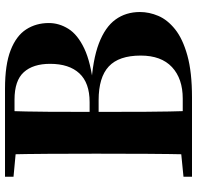

<svg xmlns="http://www.w3.org/2000/svg" viewBox="-30 -757 787 767"><g transform="rotate(-90 363.5 -373.5)"><path d="M41 0V-34L202 -50H218V0ZM130 0Q132 -89 132.5 -180.5Q133 -272 133 -364V-400Q133 -487 132.5 -573.5Q132 -660 130 -747H304Q301 -662 300.5 -575Q300 -488 300 -398V-376Q300 -276 300.5 -183Q301 -90 304 0ZM218 0V-37H353Q433 -37 479 -80Q525 -123 525 -205Q525 -292 481.5 -332.5Q438 -373 347 -373H218V-409H339Q416 -409 454 -450Q492 -491 492 -567Q492 -635 458.5 -672Q425 -709 349 -709H218V-747H393Q489 -747 546.5 -724.5Q604 -702 629.5 -662.5Q655 -623 655 -572Q655 -531 632 -494Q609 -457 553.5 -430.5Q498 -404 399 -393L401 -403Q508 -397 573.5 -372Q639 -347 669 -305.5Q699 -264 699 -208Q699 -171 683.5 -134.5Q668 -98 630 -67.5Q592 -37 525.5 -18.5Q459 0 358 0ZM41 -713V-747H218V-698H202Z"/></g></svg>

Font: Noto Serif TC ExtraLight Black
Style: Regular
Weight: 900
Version: Version 2.003-H1;hotconv 1.1.1;makeotfexe 2.6.0